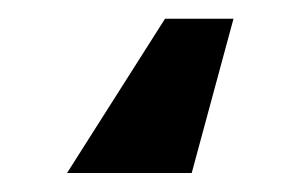

<svg xmlns="http://www.w3.org/2000/svg" viewBox="-20 24 320 205"><path d="M184.7 208.7H51.6L156.2 44H229.3Z"/></svg>

Font: WEMIX Pretendard Variable
Style: Regular
Weight: 400
Designer: Base glyphs from Inter by Rasmus Andersson; Hangeul glyphs from Noto Sans CJK(Source Han Sans) by Jang Soo-young and Kan
Foundry: Kil Hyung-jin
Version: Version 1.000;Glyphs 3.2 (3208)